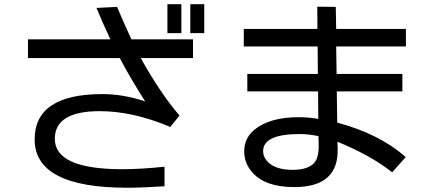

<svg xmlns="http://www.w3.org/2000/svg" viewBox="-20 -838 2040 901"><path d="M498 -653.3Q461.9 -730.5 432.6 -800.8L529.3 -805.7Q558.6 -735.4 596.7 -653.3H885.7V-565.4H640.6Q732.4 -400.4 822.3 -295.9L779.3 -242.2Q603.5 -316.4 448.2 -316.4Q237.3 -316.4 237.3 -186.5Q237.3 -43.9 554.7 -43.9Q638.7 -43.9 752 -55.7V36.1Q648.4 43 577.1 43Q142.6 43 142.6 -183.6Q142.6 -396.5 460.9 -396.5Q557.6 -396.5 661.1 -362.3Q590.8 -472.7 542 -565.4H111.3V-653.3ZM938.5 -818.4V-682.6H873V-818.4ZM831.1 -818.4V-682.6H765.6V-818.4Z M1557.6 -702.1H1884.8V-620.1H1557.6L1559.6 -491.2H1868.2V-409.2H1560.5L1562.5 -262.7Q1762.7 -209 1883.8 -100.6L1820.3 -29.3Q1722.7 -107.4 1563.5 -172.9Q1563.5 -166 1564.5 -139.6Q1569.3 40 1361.3 40Q1222.7 40 1163.1 -30.3Q1126 -72.3 1126 -127.9Q1126 -188.5 1171.9 -227.5Q1243.2 -288.1 1382.8 -288.1Q1421.9 -288.1 1473.6 -280.3L1472.7 -409.2H1140.6V-491.2H1471.7L1470.7 -620.1H1124V-702.1H1469.7L1468.8 -806.6L1555.7 -805.7ZM1474.6 -199.2Q1426.8 -209 1386.7 -209Q1214.8 -209 1214.8 -128.9Q1214.8 -98.6 1240.2 -75.2Q1276.4 -41 1353.5 -41Q1424.8 -41 1454.1 -73.2Q1475.6 -95.7 1475.6 -155.3Z"/></svg>

Font: MotoyaLCedar
Style: W3 mono
Weight: 400
Version: Version 1.01